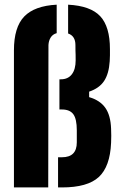

<svg xmlns="http://www.w3.org/2000/svg" viewBox="-20 -820 538 840"><path d="M41 0V-600Q41 -701 86 -747.8Q131 -794.5 228 -799.5V-675Q210.5 -670 201.8 -656Q193 -642 192 -623L191 0ZM234 0V-132H251Q316 -132 316 -197V-250Q316 -299.5 300.8 -320.2Q285.5 -341 251 -341H240V-473H246Q277.5 -473 294.2 -494.8Q311 -516.5 311 -556Q311 -572 310.8 -580.8Q310.5 -589.5 310.2 -598.2Q310 -607 310 -623Q310 -662.5 278 -673.5V-799.5Q376 -794.5 418.5 -749Q461 -703.5 461 -605Q461 -591 461 -578Q461 -565 460 -552Q456.5 -497.5 435.5 -465.8Q414.5 -434 370 -419V-395Q418 -381 441 -348Q464 -315 466 -257Q467.5 -226.5 466 -195Q461.5 -91 412.2 -45.5Q363 0 251 0Z"/></svg>

Font: Big Shoulders Stencil Display Black
Style: Regular
Weight: 900
Designer: Patric King
Foundry: XO Type Co
Version: Version 1.000